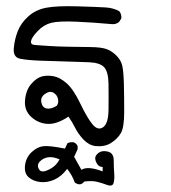

<svg xmlns="http://www.w3.org/2000/svg" viewBox="-20 -253 540 606"><path d="M216 323Q208 300 192 280Q174 304 151.5 314Q129 324 107 321.5Q85 319 70.5 306.5Q56 294 59 269Q62 244 79.5 227.5Q97 211 116 208.5Q135 206 185 216L193 199Q201 195 212 196Q221 199 225 208V218L214 242L237 283Q257 270 304 288V274Q293 274 287 265Q281 256 280.5 247Q280 238 291 229.5Q302 221 320.5 225.5Q339 230 339 253.5Q339 277 340.5 294.5Q342 312 338.5 324.5Q335 337 317.5 330.5Q300 324 285 320.5Q270 317 246 320Q234 336 216 323ZM142 278Q158 269 168 250Q147 241 131.5 243.5Q116 246 105.5 257Q95 268 103.5 282Q112 296 142 278ZM281 208Q260 205 243.5 187.5Q227 170 217.5 151Q208 132 196 115Q159 140 129.5 138Q100 136 78 115.5Q56 95 59 63Q62 31 78.5 12Q95 -7 111.5 -11.5Q128 -16 148.5 -12.5Q169 -9 190.5 10Q212 29 233.5 74Q255 119 272 139.5Q289 160 305.5 148.5Q322 137 322.5 93.5Q323 50 322.5 12Q322 -26 309 -40.5Q296 -55 261.5 -56.5Q227 -58 186.5 -59Q146 -60 106.5 -61.5Q67 -63 44 -67.5Q21 -72 23.5 -100.5Q26 -129 36 -154.5Q46 -180 69 -201Q92 -222 125.5 -228.5Q159 -235 225 -233Q291 -231 314 -229.5Q337 -228 356 -218Q364 -209 363 -195L356 -184Q346 -175 331 -177Q277 -182 221.5 -184.5Q166 -187 142 -181Q118 -175 99 -155Q80 -135 78 -123.5Q76 -112 90 -111Q104 -110 133 -108Q162 -106 196 -105.5Q230 -105 265 -104.5Q300 -104 316.5 -98Q333 -92 347.5 -77.5Q362 -63 366 -45Q370 -27 371 12Q372 51 372 100.5Q372 150 361 168Q350 186 330 198.5Q310 211 281 208ZM159 81Q166 72 163 59Q160 46 148.5 39.5Q137 33 122 43.5Q107 54 110.5 70.5Q114 87 127.5 89.5Q141 92 159 81Z"/></svg>

Font: NaniFont Regular
Style: Regular
Weight: 400
Designer: Nanigashitei
Version: Version 1.036